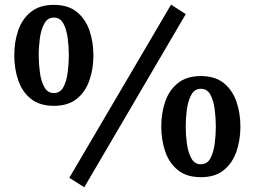

<svg xmlns="http://www.w3.org/2000/svg" viewBox="-20 -740 1073 809"><path d="M207.2 -294Q147.5 -294 110.6 -323.3Q73.8 -352.6 57 -401.3Q40.2 -450 40.2 -507.2Q40.2 -564.5 57 -612.6Q73.7 -660.8 110.6 -690.1Q147.4 -719.5 206.9 -719.5Q267 -719.5 303.5 -689.9Q340.1 -660.3 356.9 -611.7Q373.6 -563.2 373.6 -506.8Q373.6 -450.4 356.9 -401.9Q340.2 -353.4 303.6 -323.7Q267 -294 207.2 -294ZM206.7 -347.9Q233.5 -347.9 246.9 -372.6Q260.3 -397.3 265.1 -433.8Q270 -470.3 270 -506.9Q270 -543.5 265.1 -580Q260.3 -616.5 246.9 -641.2Q233.5 -665.9 206.7 -665.9Q180.8 -665.9 167 -641.1Q153.2 -616.3 148.1 -579.8Q143.1 -543.3 143.1 -506.9Q143.1 -471.5 148.1 -434.5Q153.2 -397.5 167 -372.7Q180.8 -347.9 206.7 -347.9ZM335.1 49 272.1 9.1 700.7 -720.4 762.7 -680.5ZM826.6 6.6Q766.8 6.6 730 -22.8Q693.1 -52.2 676.3 -101.1Q659.5 -150 659.5 -207.2Q659.5 -264.5 676.3 -312.6Q693.1 -360.8 729.9 -390.1Q766.7 -419.5 826.3 -419.5Q886.4 -419.5 922.9 -389.9Q959.5 -360.3 976.2 -311.7Q993 -263.2 993 -206.8Q993 -150.4 976.3 -101.7Q959.6 -53 923 -23.2Q886.4 6.6 826.6 6.6ZM826.1 -47.9Q852.8 -47.9 866.2 -72.3Q879.6 -96.7 884.5 -133.5Q889.4 -170.3 889.4 -206.9Q889.4 -243.5 884.5 -280.4Q879.6 -317.2 866.2 -341.5Q852.8 -365.9 826.1 -365.9Q800.2 -365.9 786.4 -341.1Q772.5 -316.3 767.5 -279.8Q762.5 -243.3 762.5 -206.9Q762.5 -171.5 767.5 -134.5Q772.5 -97.5 786.4 -72.7Q800.2 -47.9 826.1 -47.9Z"/></svg>

Font: Andada Pro
Style: Regular
Weight: 400
Designer: Carolina Giovagnoli
Foundry: Huerta Tipografica
Version: Version 3.003